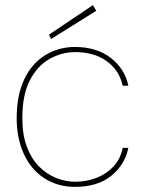

<svg xmlns="http://www.w3.org/2000/svg" viewBox="-20 -716 566 748"><path d="M272 12Q205 12 153 -21.5Q101 -55 73 -116Q45 -177 45 -256Q45 -345 74.5 -407Q104 -469 156 -501Q208 -533 272 -533Q357 -533 412 -490Q467 -447 480 -382H458Q445 -442 396 -477.5Q347 -513 273 -513Q220 -513 172.5 -486Q125 -459 96 -402.5Q67 -346 67 -256Q67 -191 84.5 -144.5Q102 -98 131.5 -68Q161 -38 198 -23Q235 -8 273 -8Q318 -8 357 -23.5Q396 -39 423 -68.5Q450 -98 458 -140H480Q467 -75 414 -31.5Q361 12 272 12ZM179 -564 171 -581 342 -696 355 -674Z"/></svg>

Font: DM Sans 10pt Thin
Style: Regular
Weight: 250
Version: Version 4.004;gftools[0.9.30]